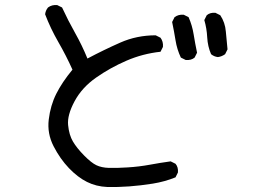

<svg xmlns="http://www.w3.org/2000/svg" viewBox="-20 -706 1040 775"><path d="M413.1 48.8Q368.2 46.9 331.1 28.3Q293.9 9.8 258.3 -27.3Q222.7 -64.5 196.3 -115.7Q169.9 -167 176.8 -223.6Q183.6 -280.3 207 -327.1Q230.5 -374 272.5 -424.8Q247.1 -481.4 215.3 -536.6Q183.6 -591.8 162.1 -648.4Q164.1 -664.1 173.8 -675.8Q189.5 -687.5 210.9 -685.5L230.5 -675.8Q254.9 -623 283.2 -572.8Q311.5 -522.5 333 -469.7Q399.4 -504.9 465.8 -534.2Q532.2 -563.5 608.4 -563.5L627.9 -553.7Q639.6 -538.1 637.7 -516.6L627.9 -497.1Q555.7 -489.3 490.2 -460.9Q424.8 -432.6 367.7 -392.6Q310.5 -352.5 280.8 -296.9Q251 -241.2 254.9 -201.2Q258.8 -161.1 274.4 -134.8Q290 -108.4 319.3 -78.6Q348.6 -48.8 369.1 -39.1Q389.6 -29.3 419.4 -28.3Q449.2 -27.3 495.6 -30.3Q542 -33.2 584 -41Q626 -48.8 668.9 -54.7L688.5 -44.9Q700.2 -31.2 698.2 -9.8L688.5 9.8Q645.5 27.3 596.7 35.2Q547.9 43 501.5 46.4Q455.1 49.8 413.1 48.8ZM729.5 -463.9 710 -473.6Q694.3 -506.8 688.5 -543.5Q682.6 -580.1 674.8 -617.2L684.6 -636.7Q700.2 -648.4 721.7 -646.5L741.2 -636.7Q755.9 -603.5 761.7 -566.9Q767.6 -530.3 775.4 -493.2L765.6 -473.6Q752 -461.9 729.5 -463.9ZM859.4 -475.6Q843.8 -477.5 832 -487.3Q818.4 -518.6 816.4 -555.2Q814.5 -591.8 804.7 -625L814.5 -644.5Q828.1 -656.2 849.6 -654.3L869.1 -644.5Q888.7 -615.2 891.6 -578.6Q894.5 -542 898.4 -506.8L888.7 -487.3Q875 -477.5 859.4 -475.6Z"/></svg>

Font: NaikaiFont
Style: Regular
Weight: 400
Version: Version 1.67